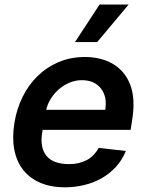

<svg xmlns="http://www.w3.org/2000/svg" viewBox="-20 -799 633 830"><path d="M42.6 -269.5Q52.2 -328.1 77.4 -379.6Q102.6 -431.1 141.9 -469.6Q181.1 -508.2 233 -530.4Q284.8 -552.6 347.7 -552.6Q380 -552.6 410 -545.6Q440 -538.7 465.4 -524.3Q490.8 -509.9 510.7 -487.4Q530.5 -464.8 542.6 -433.6Q566.8 -372.2 550.8 -277L544.7 -237.6H164.4L164.1 -235.8Q156.6 -197.8 161.4 -170.1Q166.2 -142.4 181.5 -124.5Q196.7 -106.5 221.6 -98Q246.4 -89.5 279.1 -89.5Q322.1 -89.5 354.8 -106.9Q387.4 -124.3 406.6 -159.8L524.1 -146.3Q507.5 -105.8 479.9 -76.3Q452.4 -46.9 417.6 -27.5Q382.8 -8.2 342.7 1.2Q302.6 10.7 260.7 10.7Q199.2 10.7 153.4 -9.2Q107.6 -29.1 79.4 -65.5Q51.1 -101.9 41.5 -153.8Q32 -205.6 42.6 -269.5ZM435 -324.2Q444.2 -380.7 416.5 -416.2Q388.8 -452.4 333.1 -452.4Q306.5 -452.4 281.2 -441.9Q256 -431.5 235.4 -413.9Q214.8 -396.3 200.1 -373Q185.4 -349.8 179.7 -324.2ZM304.3 -617.2 410.5 -779.5H536.2L400.2 -617.2Z"/></svg>

Font: Inter P Semi Bold
Style: Italic
Weight: 600
Italic angle: 9.39999°
Designer: Rasmus Andersson
Foundry: rsms
Version: Version 3.018;git-588b23468